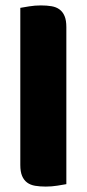

<svg xmlns="http://www.w3.org/2000/svg" viewBox="-20 -681 320 709"><path d="M225 -1Q214 1 192.5 4.5Q171 8 149 8Q127 8 109.5 5Q92 2 80 -7Q68 -16 61.5 -31.5Q55 -47 55 -72V-652Q66 -654 87.5 -657.5Q109 -661 131 -661Q153 -661 170.5 -658Q188 -655 200 -646Q212 -637 218.5 -621.5Q225 -606 225 -581Z"/></svg>

Font: Baloo Tamma
Style: Regular
Weight: 400
Designer: Divya Kowshik and Ek Type
Foundry: Ek Type
Version: Version 1.007;PS 1.000;hotconv 1.0.88;makeotf.lib2.5.647800